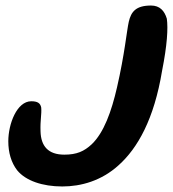

<svg xmlns="http://www.w3.org/2000/svg" viewBox="-20 -639 625 694"><path d="M205 35C273 35 347 14.5 409 -42C477 -103 537 -207.5 566 -384C584 -474.5 588 -536.5 583 -571.5C574.5 -600 557.5 -619 526 -619C471.5 -619 454 -597 445.5 -560.5C438 -527 430.5 -442.5 403 -323.5C383 -236 355.5 -159.5 311.5 -117.5C284 -92 257.5 -80 212.5 -80C154 -80 128 -111 126.5 -164C125 -205 131 -225 129 -250C126 -266 116 -273 93 -273C41 -273 10 -191 10 -128.5C10 -87.5 20.5 -51.5 42 -23.5C73 14.5 134 35 205 35Z"/></svg>

Font: Gluten
Style: Italic
Weight: 400
Italic angle: -13°
Designer: Tyler Finck
Foundry: Etcetera Type Company
Version: Version 0.920